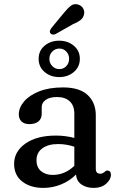

<svg xmlns="http://www.w3.org/2000/svg" viewBox="-20 -907 584 939"><path d="M49 -105.5Q49 -166 104.5 -205Q160 -244 254 -244Q278 -244 301.2 -240.8Q324.5 -237.5 343.5 -232.5V-351.5Q343.5 -390.5 321 -411.5Q298.5 -432.5 258.5 -432.5Q222.5 -432.5 203.2 -418.2Q184 -404 184 -383.5V-350.5Q184 -326.5 168 -313.2Q152 -300 123.5 -300Q98.5 -300 85.2 -313Q72 -326 72 -347.5Q72 -380 97.2 -410.2Q122.5 -440.5 171 -460Q219.5 -479.5 288.5 -479.5Q369 -479.5 408.8 -442.2Q448.5 -405 448.5 -343V-81.5Q448.5 -57.5 470 -57.5Q477.5 -57.5 482 -60Q486.5 -62.5 490 -65Q493.5 -68 496.8 -70.5Q500 -73 504 -73Q522.5 -73 522.5 -52.5Q522.5 -29 499.2 -8.5Q476 12 438.5 12Q402.5 12 378.2 -5Q354 -22 352 -53.5Q320.5 -22 278.8 -5Q237 12 192 12Q129 12 89 -19Q49 -50 49 -105.5ZM158.5 -124Q158.5 -88 181 -69.8Q203.5 -51.5 237.5 -51.5Q297.5 -51.5 343.5 -96V-189.5Q325.5 -195.5 305.8 -199Q286 -202.5 264 -202.5Q215.5 -202.5 187 -181.5Q158.5 -160.5 158.5 -124ZM292 -843.5Q310.5 -866.5 326.8 -879Q343 -891.5 364.5 -884Q381 -878 388 -863.2Q395 -848.5 390 -833Q385.5 -817.5 372 -807.5Q358.5 -797.5 336.5 -788.5L251 -740Q235 -734 226.5 -744.5Q222 -750.5 224.5 -757.2Q227 -764 231 -769.5ZM269.5 -530Q227.5 -530 198.2 -554.8Q169 -579.5 169 -619.5Q169 -659 198.2 -683.5Q227.5 -708 269.5 -708Q312 -708 341.2 -683.2Q370.5 -658.5 370.5 -619.5Q370.5 -580 341.2 -555Q312 -530 269.5 -530ZM270 -669.5Q250 -669.5 235.8 -655Q221.5 -640.5 221.5 -619.5Q221.5 -598 235.8 -583.5Q250 -569 270 -569Q290.5 -569 304.2 -583.5Q318 -598 318 -619.5Q318 -640.5 304.2 -655Q290.5 -669.5 270 -669.5Z"/></svg>

Font: Fraunces 9pt S100
Style: Regular
Weight: 400
Version: Version 1.000; ttfautohint (v1.8.3)